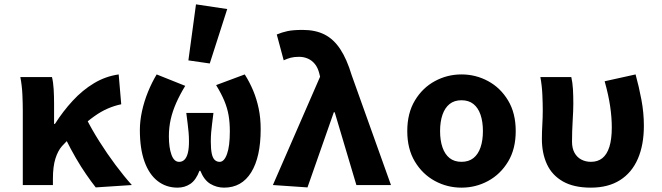

<svg xmlns="http://www.w3.org/2000/svg" viewBox="-20 -850 3040 882"><path d="M84.7 0V-343.5Q84.7 -373.3 82.9 -415.1Q81 -456.8 73.4 -496.1H218.7Q224.6 -472.7 226.5 -440.7Q228.4 -408.6 228.4 -373.6V-280.8H232.4Q269.6 -339.2 314.3 -387.5Q358.9 -435.9 411.8 -467.7Q464.6 -499.5 525.2 -508.1L536.9 -371Q505.1 -364.4 475 -351.3Q444.8 -338.3 413.7 -316.2Q382.6 -294.2 346 -260.7Q309.3 -227.2 264.5 -178.4Q245.9 -157.4 234.5 -121.2Q223.1 -85.1 223.1 -29.4V0ZM419.8 10.9Q398.9 -15.6 375.8 -49.2Q352.6 -82.7 328.9 -123.4Q305.3 -164.1 281.4 -212L375.4 -307.5Q400.8 -256.8 436.3 -200.5Q471.8 -144.2 511 -91.8Q550.2 -39.5 585.7 0Z M795.8 12Q743.1 12 704 -18.5Q664.9 -48.9 643.7 -108Q622.5 -167 622.5 -252.8Q622.5 -294 632.3 -339.2Q642.1 -384.4 659.9 -428Q677.6 -471.5 699.7 -508.1L830.9 -455.6Q806.1 -414.9 789.4 -377.1Q772.7 -339.3 764.3 -302.2Q755.8 -265 755.8 -224.1Q755.8 -171.9 767.7 -139.2Q779.5 -106.5 802.9 -106.5Q817.6 -106.5 827.7 -116.7Q837.8 -126.9 843 -147.6Q848.1 -168.4 848.1 -199.6Q848.1 -222.5 846.4 -241.4Q844.7 -260.4 842.1 -281.3Q839.5 -302.2 835.8 -331.1H960.5Q957 -302.2 954.3 -281.3Q951.6 -260.4 950 -241.4Q948.4 -222.5 948.4 -199.6Q948.4 -165.2 952.7 -144.7Q957.1 -124.2 966.4 -115.3Q975.8 -106.5 989 -106.5Q1009.9 -106.5 1022.8 -142.4Q1035.8 -178.2 1035.8 -246.5Q1035.8 -287.1 1030.1 -320.2Q1024.4 -353.3 1010.7 -386.4Q996.9 -419.5 972.8 -459.1L1104.3 -508.1Q1126.6 -473 1142.9 -434.1Q1159.2 -395.2 1168.3 -351.5Q1177.5 -307.8 1177.5 -256.5Q1177.5 -128.8 1134 -58.4Q1090.4 12 1009.1 12Q975.6 12 946.4 -5.3Q917.3 -22.7 900.3 -65.4H896.3Q880.3 -22.7 854.4 -5.3Q828.6 12 795.8 12ZM943.6 -558.4 845.4 -572.6 880.3 -830 1023.8 -808.5Z M1392.5 10.9 1233.6 0 1450.4 -497.6 1446.7 -512.8Q1440.2 -538.9 1426.6 -555.8Q1413 -572.6 1394.2 -580.8Q1375.4 -589 1354 -589Q1331.1 -589 1315.5 -584.8Q1299.9 -580.6 1283.2 -573L1251.4 -691.6Q1275.8 -701.8 1301.2 -707.2Q1326.6 -712.6 1370.8 -712.6Q1429.2 -712.6 1471.1 -691.3Q1512.9 -670 1543.1 -624.2Q1573.3 -578.4 1595.3 -505.3L1776 0H1617.1L1517.5 -334.4H1513.5Z M2100 12Q2034.5 12 1977.8 -18.7Q1921 -49.5 1886 -107.5Q1850.9 -165.6 1850.9 -247.9Q1850.9 -330.4 1886 -388.5Q1921 -446.7 1977.8 -477.4Q2034.5 -508.1 2100 -508.1Q2165.5 -508.1 2222.2 -477.4Q2279 -446.7 2314 -388.5Q2349.1 -330.4 2349.1 -247.9Q2349.1 -165.6 2314 -107.5Q2279 -49.5 2222.2 -18.7Q2165.5 12 2100 12ZM2100 -106.6Q2133.1 -106.6 2154.9 -123.9Q2176.6 -141.2 2187.5 -173.1Q2198.4 -205 2198.4 -247.9Q2198.4 -290.8 2187.5 -322.8Q2176.6 -354.7 2154.9 -372.1Q2133.1 -389.5 2100 -389.5Q2066.9 -389.5 2045.2 -372.1Q2023.6 -354.7 2012.6 -322.8Q2001.6 -290.8 2001.6 -247.9Q2001.6 -205 2012.6 -173.1Q2023.6 -141.2 2045.2 -123.9Q2066.9 -106.6 2100 -106.6Z M2694 12Q2615.9 12 2565.9 -16.5Q2515.9 -45 2492.6 -95.4Q2469.3 -145.8 2469.3 -211.4Q2469.3 -244.7 2471.3 -277.5Q2473.3 -310.4 2473.3 -343.5Q2473.3 -373.3 2471.5 -414.3Q2469.8 -455.2 2462.3 -496.1H2604.4Q2610.2 -471.1 2612 -439.9Q2613.7 -408.6 2613.7 -373.6Q2613.7 -345.1 2610.7 -295.3Q2607.7 -245.4 2607.7 -199.2Q2607.7 -169 2619 -148.4Q2630.3 -127.7 2650.1 -117.2Q2670 -106.6 2694.4 -106.6Q2725.8 -106.6 2746.9 -123.4Q2768.1 -140.2 2779.3 -175.3Q2790.4 -210.4 2790.4 -264.8Q2790.4 -310.1 2782.9 -361.7Q2775.4 -413.2 2757.6 -476.7L2899.7 -508.1Q2915.4 -451.2 2926.6 -391.4Q2937.8 -331.6 2937.8 -272.1Q2937.8 -184.2 2910.1 -120.5Q2882.4 -56.7 2828.1 -22.4Q2773.8 12 2694 12Z"/></svg>

Font: Source Code Pro ExtraLight
Style: Regular
Weight: 200
Monospace: yes
Designer: Paul D. Hunt, Teo Tuominen
Foundry: Adobe
Version: Version 1.026;hotconv 1.1.0;makeotfexe 2.6.0